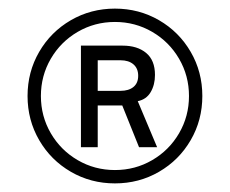

<svg xmlns="http://www.w3.org/2000/svg" viewBox="-20 -793 535 446"><path d="M44 -570Q44 -626 71 -672.5Q98 -719 144.5 -746Q191 -773 247 -773Q303 -773 349.5 -746Q396 -719 423 -672.5Q450 -626 450 -570Q450 -514 423 -467.5Q396 -421 349.5 -394Q303 -367 247 -367Q191 -367 144.5 -394Q98 -421 71 -467.5Q44 -514 44 -570ZM419 -570Q419 -617 396 -656.5Q373 -696 333.5 -719Q294 -742 247 -742Q200 -742 160.5 -719Q121 -696 98 -656.5Q75 -617 75 -570Q75 -523 98 -483.5Q121 -444 160.5 -421Q200 -398 247 -398Q294 -398 333.5 -421Q373 -444 396 -483.5Q419 -523 419 -570ZM168 -451V-687H265Q299 -687 319.5 -670Q340 -653 340 -619Q340 -596 330 -579Q320 -562 300 -558L345 -451H303L264 -548H207V-451ZM260 -582Q279 -582 290 -591Q301 -600 301 -617Q301 -634 290 -643.5Q279 -653 260 -653H207V-582Z"/></svg>

Font: Open Sauce One
Style: Regular
Weight: 400
Designer: Alfredo Marco Pradil
Foundry: Creative Sauce Fz LLC
Version: Version 1.477